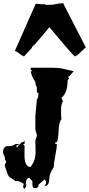

<svg xmlns="http://www.w3.org/2000/svg" viewBox="-42 -1162 568 1225"><path d="M186 -1138.2 233.9 -1134.3Q239.3 -1134.3 245.1 -1135.7L251 -1130.4Q270 -1130.4 305.2 -1133.3L304.2 -1134.3Q346.7 -1141.6 356.9 -1141.6L365.2 -1140.6L362.3 -1138.2L505.4 -859.9L447.8 -806.6L444.8 -808.6L437 -801.3Q418.9 -815.9 362.5 -882.1Q306.2 -948.2 273.4 -988.8Q210 -911.6 176.8 -875L174.8 -875.5L160.6 -859.9L162.6 -857.9L110.4 -801.3L102.5 -808.6L99.1 -806.6Q98.1 -807.1 92.3 -811.8Q86.4 -816.4 81.8 -820.1Q77.1 -823.7 71.3 -828.1Q57.6 -836.9 52.7 -836.9ZM244.1 -1137.2Q244.1 -1137.2 246.1 -1137.2L245.1 -1135.7Q245.1 -1136.7 244.1 -1137.2ZM242.7 -1138.2 244.1 -1137.2Q242.7 -1137.2 242.7 -1138.2ZM174.3 39.6Q164.6 29.8 164.6 15.6V-6.3L144.5 -27.8Q122.1 -27.8 122.1 21Q123 13.7 126.5 8.8Q126 29.8 114.7 43.5L105 32.2L108.9 13.7Q108.9 9.3 103.5 6.3Q98.1 3.4 76.2 -6.3H56.6L27.3 -27.8Q11.2 -27.8 -3.9 -81.5Q-10.7 -104.5 -12.2 -107.9L-2 -130.9Q-12.2 -141.6 -12.2 -164.6Q-22.5 -176.8 -22.5 -193.8Q-22.5 -210.9 -13.9 -220.2Q-5.4 -229.5 5.9 -229.5Q42 -228.5 56.6 -243.2H83.5L61 -231.4L65.9 -220.7L96.2 -254.4H105L114.7 -266.6V-243.2H105L114.7 -231.4L114.3 -188Q110.8 -96.2 153.8 -96.2Q172.4 -124.5 178.7 -144.8Q185.1 -165 185.1 -190.4L183.6 -266.6Q183.6 -269.5 188.5 -281Q193.4 -292.5 193.4 -300.3L183.6 -334.5V-423.8L193.4 -526.9Q203.1 -537.6 203.1 -565.4V-571.3H193.4V-605.5Q183.6 -618.7 183.6 -639.6Q160.2 -671.4 153.8 -707.5H164.6L153.8 -718.8V-730H291Q332.5 -730 360.8 -723.1Q417.5 -709.5 428.2 -707.5L398.4 -673.3H389.6L398.4 -662.1L389.6 -650.4Q389.6 -568.8 349.6 -537.6L359.9 -514.6Q347.7 -502 347.7 -459.5Q347.7 -417 349.6 -402.3Q334.5 -383.3 331.8 -327.9Q329.1 -272.5 320.8 -254.4H311V-243.2H320.8Q320.8 -218.3 311 -169.9Q301.3 -121.6 301.3 -96.2Q272.5 -52.7 272.5 -23.9Q272.5 4.9 261.7 17.1V16.1L251.5 23.4Q242.2 25.4 241.7 25.9Q241.7 23.4 242.7 22L251.5 10.7V-6.3L242.7 -17.6L203.1 17.1V26.9L193.4 37.6H174.3Z"/></svg>

Font: Butcherman
Style: Regular
Weight: 400
Version: Version 001.004